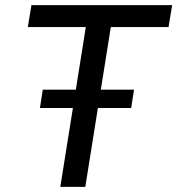

<svg xmlns="http://www.w3.org/2000/svg" viewBox="-20 -725 688 745"><path d="M214 0 313 -620H88L102 -705H648L634 -620H410L311 0ZM135 -306 146 -377H500L489 -306Z"/></svg>

Font: Nunito Sans 7pt SemiCondensed Medium
Style: Italic
Weight: 500
Width: 4
Italic angle: -9°
Designer: Vernon Adams
Foundry: Vernon Adams
Version: Version 3.101;gftools[0.9.27]